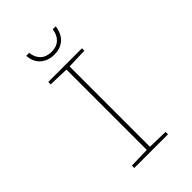

<svg xmlns="http://www.w3.org/2000/svg" viewBox="-264 -1021 1127 1127"><g transform="rotate(-45 300.0 -457.0)"><path d="M160 -20 287 -23V-690L160 -694V-714H440V-694L313 -690V-23L440 -20V0H160ZM177 -914H202Q206 -873 231.5 -849Q257 -825 300 -825Q342 -825 367 -849Q392 -873 397 -914H422Q415 -860 383 -831Q351 -802 299 -802Q248 -802 214.5 -831Q181 -860 177 -914Z"/></g></svg>

Font: Noto Sans Mono UI Thin
Style: Regular
Weight: 250
Monospace: yes
Designer: Monotype Design team
Foundry: Monotype Imaging Inc.
Version: Version 1.000